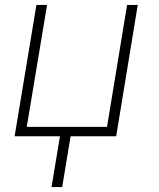

<svg xmlns="http://www.w3.org/2000/svg" viewBox="-20 -550 640 775"><path d="M188 205 222 0H39L127 -530H170L88 -38H412L493 -530H536L449 0H265L231 205Z"/></svg>

Font: Iosevka Curly XLtExObl
Style: Regular
Weight: 200
Width: 7
Italic angle: -9°
Monospace: yes
Designer: Belleve Invis
Foundry: Belleve Invis
Version: Version 11.0.1; ttfautohint (v1.8.3)